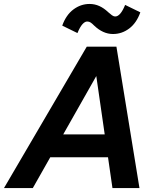

<svg xmlns="http://www.w3.org/2000/svg" viewBox="-44 -951 802 971"><path d="M148.5 -155.8 173.1 -271.2H575.4L550.8 -155.8ZM-23.8 0 394.8 -715H544.8L661.3 0H524.7L435.5 -618H472.2L122 0ZM409 -931Q435.2 -931 458.5 -920.4Q481.7 -909.9 503.2 -889.4Q514.2 -879.8 522.2 -873.8Q530.1 -867.8 539.6 -867.8Q551.7 -867.8 564.3 -882.2Q576.9 -896.6 588.8 -926.2L665.7 -888.6Q646.4 -834.6 609.4 -806.8Q572.5 -779 527.4 -779Q501.6 -779 478 -789.8Q454.4 -800.5 432.2 -821.6Q422.2 -831.9 414.6 -837Q407 -842.2 396.8 -842.2Q385.1 -842.2 372.5 -828.1Q360 -814 347.7 -783.8L270.8 -821.4Q290.1 -875.4 327.3 -903.2Q364.6 -931 409 -931Z"/></svg>

Font: Wix Madefor Text
Style: Italic
Weight: 400
Italic angle: -12°
Designer: Dalton Maag Ltd
Foundry: Dalton Maag Ltd
Version: Version 3.100